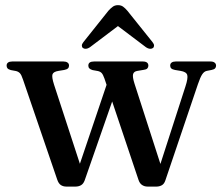

<svg xmlns="http://www.w3.org/2000/svg" viewBox="-20 -700 842 726"><path d="M266 5.5H230.5Q219 5.5 210.2 -0.2Q201.5 -6 196.5 -20.5L67 -399Q61 -417.5 55 -423.5Q49 -429.5 40 -431.5L21 -435Q12 -437.5 8.5 -441.5Q5 -445.5 5 -452Q5 -459.5 10.5 -463.5Q16 -467.5 26 -467.5H220Q229.5 -467.5 235.2 -463.5Q241 -459.5 241 -452Q241 -445.5 237 -441.5Q233 -437.5 223 -435.5L201.5 -432Q182 -429 178.5 -419Q175 -409 184.5 -379.5L290 -56.5L267.5 -37.5L391 -403L425.5 -377.5L300 -17.5Q295 -4.5 286 0.5Q277 5.5 266 5.5ZM572.5 5.5H537.5Q526.5 5.5 517.2 -0.5Q508 -6.5 503.5 -20.5L375 -403Q369.5 -418.5 364.2 -424Q359 -429.5 349.5 -431.5L330 -435Q321.5 -437.5 317.8 -441.5Q314 -445.5 314 -452Q314 -467.5 335.5 -467.5H520Q541 -467.5 541 -451.5Q541 -445.5 537 -441.2Q533 -437 524 -436L500 -432Q486 -430 483.2 -419.5Q480.5 -409 488.5 -384L594.5 -55.5L572 -35L681 -372.5Q691.5 -404.5 688 -416.5Q684.5 -428.5 662.5 -432L641.5 -435.5Q631.5 -437.5 627.5 -441.5Q623.5 -445.5 623.5 -452Q623.5 -459.5 629 -463.5Q634.5 -467.5 644.5 -467.5H776Q786 -467.5 791.5 -463.2Q797 -459 797 -451.5Q797 -446 793.5 -441.8Q790 -437.5 780 -435.5L762 -432Q752 -430 744.8 -419.2Q737.5 -408.5 728.5 -382L605.5 -18.5Q601 -4.5 591.8 0.5Q582.5 5.5 572.5 5.5ZM446 -616.5H406L532.5 -521Q540 -516 546.8 -515.5Q553.5 -515 558.5 -518.5Q562.5 -522 562.5 -527.8Q562.5 -533.5 556.5 -541L461.5 -659.5Q453 -669.5 445.2 -675Q437.5 -680.5 426 -680.5Q415 -680.5 407 -675Q399 -669.5 390 -659.5L295.5 -541Q289.5 -533.5 289.5 -527.8Q289.5 -522 293.5 -518.5Q298.5 -515 305.2 -515.5Q312 -516 319.5 -521Z"/></svg>

Font: Fraunces 24pt
Style: Regular
Weight: 400
Version: Version 1.000;[b76b70a41]